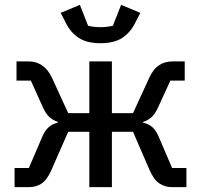

<svg xmlns="http://www.w3.org/2000/svg" viewBox="-20 -771 828 791"><path d="M40 -79H99L156 -212Q167 -236 183 -249Q199 -262 218 -265V-269Q199 -275 184 -288.5Q169 -302 158 -326L107 -439H48V-518H98Q161 -518 193 -453L261 -305H348V-518H441V-305H528L596 -453Q612 -487 635.5 -502.5Q659 -518 691 -518H741V-439H682L630 -326Q619 -302 604.5 -288.5Q590 -275 570 -269V-265Q590 -262 605.5 -249Q621 -236 632 -212L689 -79H748V0H689Q660 0 637 -15Q614 -30 596 -71L528 -228H441V0H348V-228H261L192 -71Q174 -30 151.5 -15Q129 0 99 0H40ZM394 -593Q337 -593 303.5 -615.5Q270 -638 251 -677L230 -718L309 -751L343 -665Q354 -662 368 -660.5Q382 -659 394 -659Q406 -659 420 -660.5Q434 -662 445 -665L479 -751L558 -718L537 -677Q518 -638 484.5 -615.5Q451 -593 394 -593Z"/></svg>

Font: IBM Plex Sans Text
Style: Regular
Weight: 450
Designer: Mike Abbink, Paul van der Laan, Pieter van Rosmalen
Foundry: Bold Monday
Version: Version 3.005